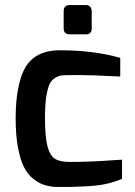

<svg xmlns="http://www.w3.org/2000/svg" viewBox="-20 -735 536 760"><path d="M112 -505Q152 -536 217 -536Q351 -536 456 -506V-432Q344 -438 288.5 -438Q233 -438 221 -436Q209 -434 195 -424.5Q181 -415 174 -397Q158 -353 158 -272.5Q158 -192 168 -155.5Q178 -119 197.5 -106.5Q217 -94 257 -94Q337 -94 431 -101L463 -103V-27Q411 -5 355 0Q337 1 328 2Q319 3 299.5 3.5Q280 4 273 4.5Q266 5 244.5 5Q223 5 204 5Q185 5 160.5 -1.5Q136 -8 113 -26Q90 -44 75 -73.5Q60 -103 51 -151.5Q42 -200 42 -266Q42 -332 51 -380Q60 -428 74.5 -457.5Q89 -487 112 -505ZM232 -622V-690Q232 -715 256 -715H320Q331 -715 337 -708Q343 -701 343 -690V-622Q343 -599 320 -599H256Q245 -599 238.5 -605Q232 -611 232 -622Z"/></svg>

Font: Exo
Style: DemiBold
Weight: 600
Designer: Natanael Gama
Version: Version 1.00